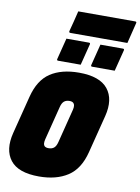

<svg xmlns="http://www.w3.org/2000/svg" viewBox="-117 -1204 949 1301"><g transform="rotate(10 357.0 -554.0)"><path d="M391 -720Q534 -720 590 -650Q646 -580 616 -461L550 -201Q520 -82 441.5 -31Q363 20 244 20Q101 20 46.5 -50.5Q-8 -121 22 -240L88 -500Q118 -619 194.5 -669.5Q271 -720 391 -720ZM243 -235Q235 -201 247 -189Q256 -180 275 -180Q299 -180 313 -192Q327 -204 334 -232L393 -465Q401 -498 388 -511Q379 -520 361 -520Q337 -520 323 -508Q309 -496 302 -468ZM266 -932H421Q432 -932 429 -921L392 -775H237Q226 -775 229 -786ZM500 -932H655Q666 -932 663 -921L626 -775H471Q460 -775 463 -786ZM313 -1128H705Q716 -1128 713 -1117Q704 -1080 695.5 -1046Q687 -1012 678 -975H286Q275 -975 277 -986Q287 -1023 295.5 -1057Q304 -1091 313 -1128Z"/></g></svg>

Font: Recursive Mn Lnr St XBk
Style: Italic
Weight: 1000
Italic angle: -15°
Monospace: yes
Version: Version 1.079;hotconv 1.0.112;makeotfexe 2.5.65598; ttfautoh